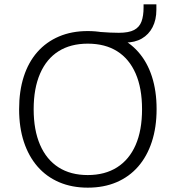

<svg xmlns="http://www.w3.org/2000/svg" viewBox="-20 -856 808 884"><path d="M384 8Q311 8 252.5 -17Q194 -42 153 -89Q112 -136 90 -202.5Q68 -269 68 -353Q68 -437 89.5 -503.5Q111 -570 152 -616.5Q193 -663 251.5 -688Q310 -713 384 -713Q458 -713 516.5 -688.5Q575 -664 616.5 -617Q658 -570 679.5 -503.5Q701 -437 701 -354Q701 -270 679 -203Q657 -136 616 -89Q575 -42 516.5 -17Q458 8 384 8ZM384 -50Q463 -50 519 -85.5Q575 -121 604.5 -188.5Q634 -256 634 -353Q634 -450 604.5 -517.5Q575 -585 519.5 -620Q464 -655 384 -655Q305 -655 249.5 -620Q194 -585 164.5 -517Q135 -449 135 -353Q135 -257 164.5 -189Q194 -121 249.5 -85.5Q305 -50 384 -50ZM491 -660 439 -709Q466 -707 486.5 -706Q507 -705 527 -705Q573 -705 597.5 -718Q622 -731 631.5 -757Q641 -783 641 -821V-836H700V-811Q700 -765 682.5 -731Q665 -697 633 -678.5Q601 -660 556 -660Z"/></svg>

Font: Nunito Sans 11pt Light
Style: Regular
Weight: 300
Version: Version 3.101;gftools[0.9.27]